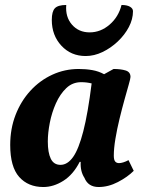

<svg xmlns="http://www.w3.org/2000/svg" viewBox="-20 -739 583 771"><path d="M154 12Q93 12 57 -28.5Q21 -69 21 -157Q21 -222 42.5 -277.5Q64 -333 102 -374.5Q140 -416 190 -439Q240 -462 296 -462Q325 -462 350.5 -457.5Q376 -453 398 -441L436 -462Q465 -462 484.5 -456Q504 -450 504 -430Q504 -424 497 -399.5Q490 -375 480 -339Q470 -303 460 -262Q450 -221 443.5 -182Q437 -143 437 -114Q437 -97 442.5 -90.5Q448 -84 458 -84Q465 -84 475 -87Q485 -90 496 -96L517 -53Q492 -28 453.5 -8Q415 12 376 12Q334 12 319 -25Q302 -51 304 -89H300Q274 -38 234.5 -13Q195 12 154 12ZM172 -171Q172 -126 184 -101.5Q196 -77 223 -77Q251 -77 273.5 -108.5Q296 -140 314.5 -212Q333 -284 348 -404Q328 -409 306 -409Q271 -409 246 -385Q221 -361 204.5 -324Q188 -287 180 -246Q172 -205 172 -171ZM324 -514Q265 -514 226.5 -555.5Q188 -597 188 -659Q188 -693 200.5 -706Q213 -719 246 -719Q242 -671 269 -640Q296 -609 340 -609Q384 -609 420 -640Q456 -671 468 -719Q490 -719 502 -712Q514 -705 514 -694Q514 -662 497.5 -630.5Q481 -599 453 -572.5Q425 -546 391.5 -530Q358 -514 324 -514Z"/></svg>

Font: Petrona ExtraBold
Style: Italic
Weight: 800
Italic angle: -9°
Designer: Ringo R. Seeber
Foundry: Ringo R. Seeber
Version: Version 2.001; ttfautohint (v1.8.3)